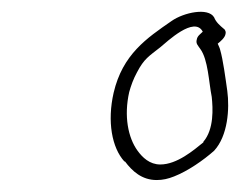

<svg xmlns="http://www.w3.org/2000/svg" viewBox="-20 -688 401 321"><path d="M170 -533C159 -485 167 -441 188 -418H189C201 -402 217 -387 242 -387C252 -387 261 -389 271 -393C294 -402 320 -420 338 -436C361 -461 364 -506 360 -536C357 -557 353 -588 348 -605C348 -606 345 -613 344 -615C349 -619 356 -625 357 -631C358 -634 357 -638 354 -640C348 -645 341 -651 338 -659C328 -676 287 -667 267 -653C225 -624 185 -597 170 -533ZM196 -534C199 -545 203 -556 209 -567C221 -590 229 -594 248 -609C259 -618 305 -662 319 -635C315 -631 310 -628 309 -622C307 -615 311 -612 315 -606C328 -588 329 -551 334 -526C336 -507 338 -472 320 -451V-450C304 -437 276 -413 248 -413C230 -413 218 -425 210 -436C194 -458 187 -494 196 -534ZM338 -436Z"/></svg>

Font: Stray Cat
Style: LtExtObl
Weight: 300
Version: Version 1.0